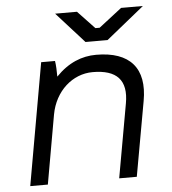

<svg xmlns="http://www.w3.org/2000/svg" viewBox="-52 -768 729 815"><g transform="rotate(-5 312.5 -360.0)"><path d="M44 0H119L171 -294C189 -393 264 -459 350 -459C452 -459 497 -413 479 -314L423 0H498L555 -318C580 -456 515 -531 371 -531C310 -531 252 -508 199 -453C199 -477 198 -502 195 -520H136ZM331 -589H425L587 -720H494L396 -644H378L306 -720H213Z"/></g></svg>

Font: Fixel Display 20240404
Style: Italic
Weight: 400
Italic angle: -10°
Designer: AlfaBravo + MacPaw
Foundry: Kyrylo Tkachov, Marchela Mozhyna, Serhii Makarenko, Maria Weinstein, Zakhar Kryvoshyya
Version: Version 1.211;Glyphs 3.2 (3225)